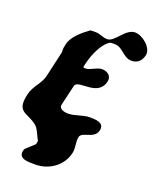

<svg xmlns="http://www.w3.org/2000/svg" viewBox="-163 -720 865 1060"><g transform="rotate(20 270.0 -190.0)"><path d="M86 198C74 251 138 247 177 247C254 247 329 197 347 117C355 84 341 55 348 23C356 -13 433 4 446 -52C457 -100 404 -101 370 -101C328 -101 290 -79 249 -79C231 -79 193 -85 199 -113L227 -233C237 -278 371 -219 394 -320C402 -354 374 -374 343 -374C312 -374 283 -346 253 -346C248 -346 241 -346 241 -353L247 -377C257 -420 288 -501 335 -527C339 -527 355 -528 359 -528C411 -528 427 -473 478 -473C514 -473 535 -495 543 -529C553 -574 489 -627 445 -627C388 -627 356 -539 311 -539C285 -539 266 -554 238 -554C233 -554 212 -554 208 -553C169 -525 118 -483 107 -437C103 -418 99 -405 102 -387L67 -233C57 -188 14 -153 3 -104C-24 12 35 -9 98 40C119 57 132 99 145 120L141 140L90 187C90 187 87 195 86 198Z"/></g></svg>

Font: Charger
Style: OversprayIt
Weight: 400
Designer: Jasper
Foundry: Cannot Into Space Fonts
Version: Version 0.980